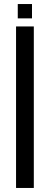

<svg xmlns="http://www.w3.org/2000/svg" viewBox="-20 -931 247 951"><path d="M59.5 0V-800H147.5V0ZM68 -840V-911H138.5V-840Z"/></svg>

Font: Big Shoulders Stencil Text Medium
Style: Regular
Weight: 500
Designer: Patric King
Foundry: XO Type Co
Version: Version 1.000